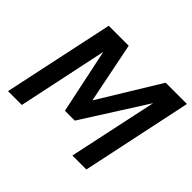

<svg xmlns="http://www.w3.org/2000/svg" viewBox="-151 -909 1128 1128"><g transform="rotate(45 412.5 -345.0)"><path d="M27 0 174 -690H340L416 -312L647 -690H824L678 0H562L680 -553L427 -155H345L260 -559L142 0Z"/></g></svg>

Font: Radio Canada Medium
Style: Italic
Weight: 500
Italic angle: -12°
Designer: Charles Daoud, Etienne Aubert Bonn, Alexandre Saumier Demers, Jacques Le Bailly
Foundry: Radio-Canada
Version: Version 2.104; ttfautohint (v1.8.4.7-5d5b);gftools[0.9.28.de